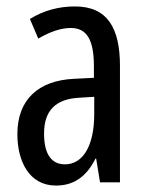

<svg xmlns="http://www.w3.org/2000/svg" viewBox="-20 -567 456 597"><path d="M213 -547C162 -547 115 -534 73 -508L99 -447C137 -469 170 -480 200 -480C251 -480 272 -442 272 -360V-325L211 -322C98 -317 34 -256 34 -150C34 -65 71 10 154 10C210 10 249 -18 277 -74H279L291 0H353V-362C353 -480 314 -547 213 -547ZM225 -263 273 -266V-212C273 -114 238 -56 182 -56C141 -56 117 -86 117 -152C117 -222 152 -259 225 -263Z"/></svg>

Font: Noto Sans Gujarati UI ExtraCondensed
Style: Regular
Weight: 400
Width: 2
Designer: Jelle Bosma - Monotype Design Team, Universal Thirst
Foundry: Monotype Imaging Inc.
Version: Version 2.106